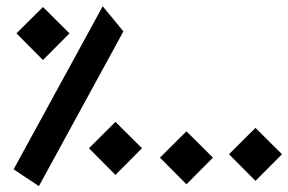

<svg xmlns="http://www.w3.org/2000/svg" viewBox="-20 -578 939 626"><path d="M24.4 -25.9 106.9 28.8 382.3 -475.6 314.9 -557.6ZM33.7 -469.2 120.1 -382.3 206.5 -469.2 120.1 -555.2ZM270 -94.7 356.4 -7.8 442.9 -94.7 356.4 -180.7ZM726.6 -75.2 813 11.7 899.4 -75.2 813 -161.1ZM501.5 -64 587.9 22.9 674.3 -64 587.9 -149.9Z"/></svg>

Font: SG Kara
Style: Regular
Weight: 400
Designer: Damoon Khanjanzadeh
Version: Version 1.000